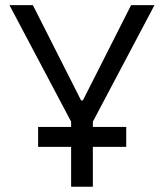

<svg xmlns="http://www.w3.org/2000/svg" viewBox="-20 -713 626 733"><path d="M125.5 -152.3V-228.5H251.5V-248.5L16.1 -693.4H105.5L289.6 -329.6H296.4L480.5 -693.4H569.8L334.5 -248.5V-228.5H461.9V-152.3H334.5V0H251.5V-152.3Z"/></svg>

Font: Cascadia Code PL SemiLight
Style: Regular
Weight: 350
Monospace: yes
Designer: Aaron Bell
Foundry: Saja Typeworks
Version: Version 2404.023; ttfautohint (v1.8.4)